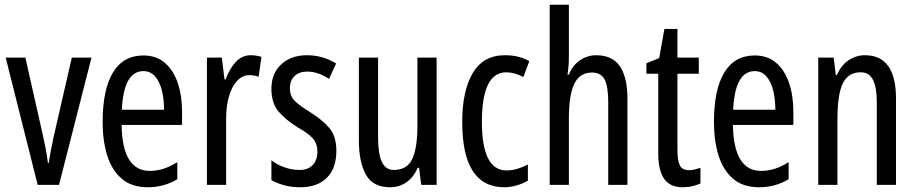

<svg xmlns="http://www.w3.org/2000/svg" viewBox="-20 -780 3863 810"><path d="M139 0 4 -537H87L159 -218Q166 -188 172 -157Q178 -126 182 -93H186Q188 -110 193 -137Q198 -164 205 -197L283 -537H366L229 0Z M585 -546Q640 -546 676 -514.5Q712 -483 730 -429.5Q748 -376 748 -309V-253H493Q496 -59 612 -59Q641 -59 669.5 -68Q698 -77 728 -96V-24Q672 10 603 10Q535 10 493 -26.5Q451 -63 432 -125Q413 -187 413 -265Q413 -402 456.5 -474Q500 -546 585 -546ZM585 -480Q544 -480 521 -440Q498 -400 494 -317H672Q672 -361 663 -398Q654 -435 634.5 -457.5Q615 -480 585 -480Z M1037 -547Q1061 -547 1083 -540L1071 -456Q1054 -463 1031 -463Q1003 -463 980.5 -439Q958 -415 946 -374Q934 -333 934 -280V0H853V-537H916L927 -445H932Q949 -492 975.5 -519.5Q1002 -547 1037 -547Z M1399 -144Q1399 -70 1359 -30Q1319 10 1247 10Q1210 10 1179 1.5Q1148 -7 1125 -20V-104Q1147 -86 1179 -74.5Q1211 -63 1244 -63Q1279 -63 1299 -83.5Q1319 -104 1319 -141Q1319 -173 1300.5 -195Q1282 -217 1237 -242Q1187 -273 1156 -308.5Q1125 -344 1125 -406Q1125 -470 1166.5 -508.5Q1208 -547 1275 -547Q1342 -547 1398 -512L1368 -447Q1347 -461 1324 -469.5Q1301 -478 1276 -478Q1242 -478 1222.5 -459Q1203 -440 1203 -408Q1203 -376 1222 -356Q1241 -336 1288 -307Q1338 -276 1368.5 -241Q1399 -206 1399 -144Z M1822 -537V0H1757L1748 -72H1742Q1725 -32 1694.5 -11Q1664 10 1626 10Q1553 10 1523.5 -43.5Q1494 -97 1494 -187V-537H1575V-202Q1575 -131 1591 -97Q1607 -63 1641 -63Q1697 -63 1719 -109Q1741 -155 1741 -251V-537Z M2108 10Q1930 10 1930 -265Q1930 -397 1974.5 -472Q2019 -547 2110 -547Q2142 -547 2167 -540.5Q2192 -534 2213 -522L2188 -455Q2150 -475 2116 -475Q2013 -475 2013 -266Q2013 -61 2117 -61Q2139 -61 2161.5 -67.5Q2184 -74 2207 -86V-18Q2186 -5 2158.5 2.5Q2131 10 2108 10Z M2380 -545Q2380 -501 2374 -465H2380Q2395 -504 2426.5 -525.5Q2458 -547 2495 -547Q2564 -547 2595.5 -500Q2627 -453 2627 -364V0H2546V-348Q2546 -416 2530.5 -445Q2515 -474 2478 -474Q2426 -474 2403 -427Q2380 -380 2380 -279V0H2299V-760H2380Z M2887 -62Q2899 -62 2911 -65Q2923 -68 2935 -72V-6Q2919 1 2901 5.5Q2883 10 2860 10Q2807 10 2782 -25.5Q2757 -61 2757 -133V-469H2707V-513L2761 -535L2783 -658H2838V-537H2928V-469H2838V-143Q2838 -103 2848 -82.5Q2858 -62 2887 -62Z M3164 -546Q3219 -546 3255 -514.5Q3291 -483 3309 -429.5Q3327 -376 3327 -309V-253H3072Q3075 -59 3191 -59Q3220 -59 3248.5 -68Q3277 -77 3307 -96V-24Q3251 10 3182 10Q3114 10 3072 -26.5Q3030 -63 3011 -125Q2992 -187 2992 -265Q2992 -402 3035.5 -474Q3079 -546 3164 -546ZM3164 -480Q3123 -480 3100 -440Q3077 -400 3073 -317H3251Q3251 -361 3242 -398Q3233 -435 3213.5 -457.5Q3194 -480 3164 -480Z M3629 -547Q3760 -547 3760 -364V0H3679V-348Q3679 -411 3663 -443Q3647 -475 3611 -475Q3559 -475 3536 -429Q3513 -383 3513 -279V0H3432V-537H3497L3506 -464H3511Q3528 -504 3559.5 -525.5Q3591 -547 3629 -547Z"/></svg>

Font: Noto Sans Malayalam ExtraCondensed
Style: Regular
Weight: 400
Width: 2
Designer: Jelle Bosma - Monotype Design Team
Foundry: Monotype Imaging Inc.
Version: Version 2.104; ttfautohint (v1.8.4.7-5d5b)